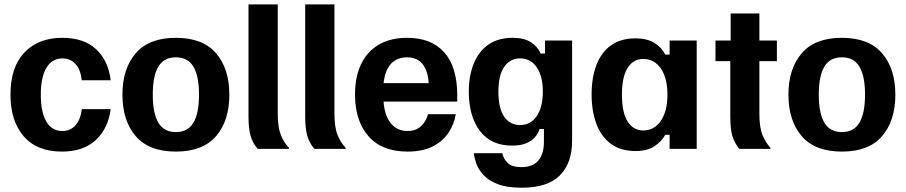

<svg xmlns="http://www.w3.org/2000/svg" viewBox="-20 -687 4180 886"><path d="M265.8 12.5Q150 12.5 89.2 -58.3Q28.3 -129.2 28.3 -250Q28.3 -377.5 92.9 -445Q157.5 -512.5 267.5 -512.5Q366.7 -512.5 423.3 -460Q480 -407.5 490.8 -316.7H357.5Q351.7 -365.8 328.3 -391.7Q305 -417.5 268.3 -417.5Q220 -417.5 194.2 -374.2Q168.3 -330.8 168.3 -250Q168.3 -169.2 193.8 -125.8Q219.2 -82.5 267.5 -82.5Q305 -82.5 328.3 -108.8Q351.7 -135 357.5 -183.3H490.8Q479.2 -94.2 422.1 -40.8Q365 12.5 265.8 12.5Z M791.7 12.5Q667.5 12.5 606.3 -58.8Q545 -130 545 -250Q545 -370 606.3 -441.2Q667.5 -512.5 791.7 -512.5Q915.8 -512.5 977.1 -441.2Q1038.3 -370 1038.3 -250Q1038.3 -130 977.1 -58.8Q915.8 12.5 791.7 12.5ZM791.7 -77.5Q846.7 -77.5 872.5 -120.8Q898.3 -164.2 898.3 -250Q898.3 -336.7 872.5 -379.6Q846.7 -422.5 791.7 -422.5Q736.7 -422.5 710.8 -379.6Q685 -336.7 685 -250Q685 -164.2 710.8 -120.8Q736.7 -77.5 791.7 -77.5Z M1313.3 0H1169.2Q1145.8 -26.7 1136.2 -60.4Q1126.7 -94.2 1126.7 -149.2V-666.7H1261.7V-163.3Q1261.7 -100 1275.8 -64.6Q1290 -29.2 1313.3 -5Z M1575 0H1430.8Q1407.5 -26.7 1397.9 -60.4Q1388.3 -94.2 1388.3 -149.2V-666.7H1523.3V-163.3Q1523.3 -100 1537.5 -64.6Q1551.7 -29.2 1575 -5Z M1860.8 12.5Q1742.5 12.5 1680.4 -58.3Q1618.3 -129.2 1618.3 -250.8Q1618.3 -332.5 1646.2 -390.8Q1674.2 -449.2 1727.9 -480.8Q1781.7 -512.5 1859.2 -512.5Q1970.8 -512.5 2030.4 -445Q2090 -377.5 2090 -246.7V-218.3H1750Q1754.2 -155 1782.9 -118.8Q1811.7 -82.5 1860.8 -82.5Q1900 -82.5 1923.8 -105.8Q1947.5 -129.2 1955 -160H2083.3Q2075.8 -114.2 2050 -75Q2024.2 -35.8 1977.5 -11.7Q1930.8 12.5 1860.8 12.5ZM1750 -303.3H1958.3Q1955 -360 1930 -391.2Q1905 -422.5 1858.3 -422.5Q1812.5 -422.5 1784.6 -392.9Q1756.7 -363.3 1750 -303.3Z M2388.3 179.2Q2318.3 179.2 2275.4 162.1Q2232.5 145 2209.6 119.2Q2186.7 93.3 2177.5 66.7Q2168.3 40 2166.7 20H2298.3Q2302.5 44.2 2321.7 64.2Q2340.8 84.2 2386.7 84.2Q2438.3 84.2 2464.2 53.8Q2490 23.3 2490 -32.5V-91.7H2470Q2458.3 -55.8 2426.7 -35.4Q2395 -15 2343.3 -15Q2245.8 -15 2194.6 -82.9Q2143.3 -150.8 2143.3 -264.2Q2143.3 -336.7 2165.8 -392.9Q2188.3 -449.2 2233.3 -480.8Q2278.3 -512.5 2345.8 -512.5Q2397.5 -512.5 2428.8 -492.9Q2460 -473.3 2475 -440H2495V-500H2620V-37.5Q2620 65.8 2563.3 122.5Q2506.7 179.2 2388.3 179.2ZM2380 -110Q2429.2 -110 2457.1 -151.7Q2485 -193.3 2485 -264.2Q2485 -335 2457.1 -376.2Q2429.2 -417.5 2380 -417.5Q2334.2 -417.5 2307.1 -379.2Q2280 -340.8 2280 -264.2Q2280 -185.8 2307.1 -147.9Q2334.2 -110 2380 -110Z M2913.3 10Q2843.3 10 2798.3 -23.8Q2753.3 -57.5 2731.7 -116.7Q2710 -175.8 2710 -250.8Q2710 -328.3 2732.1 -386.7Q2754.2 -445 2799.2 -477.5Q2844.2 -510 2912.5 -510Q2965 -510 2998.8 -489.6Q3032.5 -469.2 3050 -435H3070V-500H3195V0H3070V-65H3050Q3032.5 -33.3 2999.2 -11.7Q2965.8 10 2913.3 10ZM2948.3 -85Q2999.2 -85 3029.6 -129.6Q3060 -174.2 3060 -250Q3060 -326.7 3029.6 -370.8Q2999.2 -415 2948.3 -415Q2902.5 -415 2876.3 -373.8Q2850 -332.5 2850 -250Q2850 -167.5 2876.3 -126.2Q2902.5 -85 2948.3 -85Z M3535 0H3391.7Q3372.5 -22.5 3361.3 -54.2Q3350 -85.8 3350 -149.2V-405H3281.7V-500H3351.7V-625H3484.2V-500H3565V-405H3484.2V-163.3Q3484.2 -97.5 3499.2 -62.5Q3514.2 -27.5 3535 -5Z M3865 12.5Q3740.8 12.5 3679.6 -58.8Q3618.3 -130 3618.3 -250Q3618.3 -370 3679.6 -441.2Q3740.8 -512.5 3865 -512.5Q3989.2 -512.5 4050.4 -441.2Q4111.7 -370 4111.7 -250Q4111.7 -130 4050.4 -58.8Q3989.2 12.5 3865 12.5ZM3865 -77.5Q3920 -77.5 3945.8 -120.8Q3971.7 -164.2 3971.7 -250Q3971.7 -336.7 3945.8 -379.6Q3920 -422.5 3865 -422.5Q3810 -422.5 3784.2 -379.6Q3758.3 -336.7 3758.3 -250Q3758.3 -164.2 3784.2 -120.8Q3810 -77.5 3865 -77.5Z"/></svg>

Font: Familjen Grotesk Variable
Style: Regular
Weight: 400
Designer: Anders Wikstroem, Jonas Baeckman, Matilda Gysing, Kristian Moeller
Foundry: Familjen STHLM AB
Version: Version 2.000